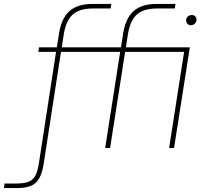

<svg xmlns="http://www.w3.org/2000/svg" viewBox="-137 -750 1026 973"><path d="M-117 203 -114 180H-54Q-12 180 10.5 170Q33 160 44 136.5Q55 113 61 72L147 -487H57L61 -510H151L163 -585Q175 -658 215.5 -694Q256 -730 330 -730H427L424 -707H334Q264 -707 230.5 -675.5Q197 -644 186 -575L176 -510H476L488 -585Q500 -658 540.5 -694Q581 -730 655 -730H752L749 -707H659Q589 -707 555.5 -675.5Q522 -644 511 -575L501 -510H825L745 0H720L796 -487H497L421 0H396L472 -487H172L84 82Q74 147 45.5 175Q17 203 -50 203ZM831 -622Q820 -622 813 -629.5Q806 -637 806 -648Q806 -654 809.5 -660Q813 -666 820 -670Q827 -674 835 -674Q845 -674 852 -667.5Q859 -661 859 -651Q859 -641 854 -634.5Q849 -628 842.5 -625Q836 -622 831 -622Z"/></svg>

Font: MuseoModerno Thin
Style: Italic
Weight: 100
Italic angle: -9°
Designer: Pablo Cosgaya, Héctor Gatti, Marcela Romero, and the Authors of The MuseoModerno Project.
Foundry: Omnibus-Type Team
Version: Version 1.003